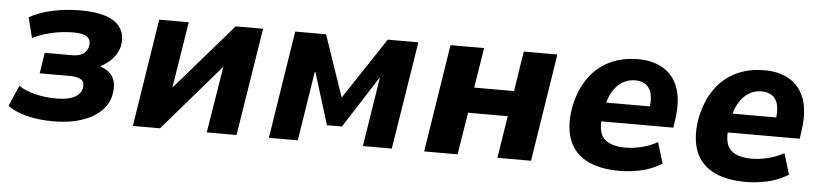

<svg xmlns="http://www.w3.org/2000/svg" viewBox="-37 -698 3827 893"><g transform="rotate(5 1876.0 -251.5)"><path d="M228 11Q156 11 100 -4Q44 -19 14 -43L56 -140Q86 -119 133 -107.5Q180 -96 232 -96Q285 -96 315 -111Q345 -126 351 -154Q356 -183 339 -194.5Q322 -206 284 -206H145L160 -303H291Q320 -303 339 -315.5Q358 -328 363 -352Q368 -380 350 -394.5Q332 -409 286 -409Q233 -409 183 -397.5Q133 -386 95 -366L71 -461Q114 -486 176.5 -500Q239 -514 310 -514Q424 -514 474 -474.5Q524 -435 510 -363Q505 -344 494 -326Q483 -308 466.5 -293Q450 -278 427 -266L426 -261Q468 -247 484.5 -215Q501 -183 490 -131Q481 -90 446.5 -57.5Q412 -25 356.5 -7Q301 11 228 11Z M598 0 677 -503H815L763 -178H752L1034 -503H1162L1082 0H943L996 -327H1007L725 0Z M1233 0 1312 -503H1456L1554 -216L1744 -503H1887L1807 0H1672L1723 -324H1722L1567 -82H1497L1422 -324H1419L1368 0Z M1958 0 2037 -503H2194L2164 -316H2350L2379 -503H2536L2457 0H2300L2331 -197H2146L2114 0Z M2873 11Q2770 11 2710 -24Q2650 -59 2630.5 -123.5Q2611 -188 2628 -274Q2645 -350 2683 -403.5Q2721 -457 2779.5 -485.5Q2838 -514 2913 -514Q2981 -514 3029.5 -485.5Q3078 -457 3099.5 -399.5Q3121 -342 3109 -254L3103 -211H2744L2758 -300H2999L2983 -281Q2991 -329 2984 -358Q2977 -387 2957 -401Q2937 -415 2907 -415Q2875 -415 2848 -398.5Q2821 -382 2802 -350Q2783 -318 2775 -270L2770 -244Q2762 -194 2771 -162Q2780 -130 2810 -114.5Q2840 -99 2890 -99Q2924 -99 2964.5 -109Q3005 -119 3038 -138L3068 -40Q3021 -11 2969.5 0Q2918 11 2873 11Z M3463 11Q3360 11 3300 -24Q3240 -59 3220.5 -123.5Q3201 -188 3218 -274Q3235 -350 3273 -403.5Q3311 -457 3369.5 -485.5Q3428 -514 3503 -514Q3571 -514 3619.5 -485.5Q3668 -457 3689.5 -399.5Q3711 -342 3699 -254L3693 -211H3334L3348 -300H3589L3573 -281Q3581 -329 3574 -358Q3567 -387 3547 -401Q3527 -415 3497 -415Q3465 -415 3438 -398.5Q3411 -382 3392 -350Q3373 -318 3365 -270L3360 -244Q3352 -194 3361 -162Q3370 -130 3400 -114.5Q3430 -99 3480 -99Q3514 -99 3554.5 -109Q3595 -119 3628 -138L3658 -40Q3611 -11 3559.5 0Q3508 11 3463 11Z"/></g></svg>

Font: Nunito Sans 7pt SemiCondensed ExtraBold
Style: Italic
Weight: 800
Width: 4
Italic angle: -9°
Designer: Vernon Adams
Foundry: Vernon Adams
Version: Version 3.101;gftools[0.9.27]